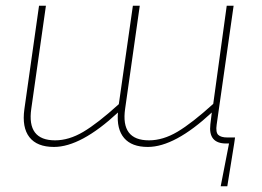

<svg xmlns="http://www.w3.org/2000/svg" viewBox="-20 -500 913 669"><path d="M799 -21 796 0 772 149H749L778 0H768Q705 0 713 -67L718 -108Q589 12 495 12Q439 12 412.5 -19Q386 -50 391 -108Q262 12 168 12Q109 12 82.5 -22Q56 -56 65 -120L116 -480H140L89 -121Q73 -11 172 -11Q220 -11 270 -40.5Q320 -70 394 -137L443 -480H467L416 -121Q400 -11 499 -11Q548 -11 598.5 -41Q649 -71 723 -138L770 -480H794L735 -66Q731 -39 740.5 -30Q750 -21 772 -21Z"/></svg>

Font: Exo 2.0 Thin
Style: Italic
Weight: 250
Italic angle: -8°
Designer: Natanael Gama
Version: Version 1.001;PS 001.001;hotconv 1.0.70;makeotf.lib2.5.58329